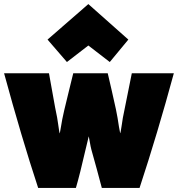

<svg xmlns="http://www.w3.org/2000/svg" viewBox="-31 -906 872 941"><path d="M821 -547Q741 -252 653 15H468Q460 -16 443 -78.5Q426 -141 417 -172Q413 -187 409 -211Q405 -235 404 -238Q399 -220 387 -167.5Q375 -115 363 -67Q351 -19 341 15H156Q74 -234 -11 -547H209Q215 -516 227.5 -444Q240 -372 249 -330Q251 -317 254 -297.5Q257 -278 258.5 -267Q260 -256 262 -252L267 -280Q273 -320 284 -366.5Q295 -413 308.5 -467.5Q322 -522 328 -547H497Q504 -516 516 -465Q528 -414 537 -371Q546 -328 552 -285Q556 -260 558 -253Q559 -253 561 -264Q563 -275 566 -295Q569 -315 571 -328Q584 -392 615 -547ZM402 -683 297 -602 202 -712 402 -886 598 -712 507 -602Z"/></svg>

Font: Repo
Style: ExtraBlack
Weight: 1000
Designer: Stefan Peev
Foundry: Context Ltd
Version: Version 001.000